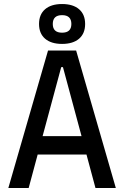

<svg xmlns="http://www.w3.org/2000/svg" viewBox="-20 -948 626 968"><path d="M22 0 222.2 -693.4H363.8L564 0H461.4L416 -168.9H169.9L124.5 0ZM288.6 -609.4 194.8 -261.7H391.1L297.4 -609.4ZM293 -726.6Q237.8 -726.6 207.3 -752.9Q176.8 -779.3 176.8 -827.1Q176.8 -875 207.3 -901.4Q237.8 -927.7 293 -927.7Q348.1 -927.7 378.7 -901.4Q409.2 -875 409.2 -827.1Q409.2 -779.3 378.7 -752.9Q348.1 -726.6 293 -726.6ZM293 -783.2Q339.8 -783.2 339.8 -827.1Q339.8 -871.6 293 -871.6Q246.1 -871.6 246.1 -827.1Q246.1 -783.2 293 -783.2Z"/></svg>

Font: Caskaydia Cove
Style: Regular
Weight: 400
Monospace: yes
Designer: Aaron Bell
Foundry: Saja Typeworks
Version: Version 4.300; ttfautohint (v1.8.3)